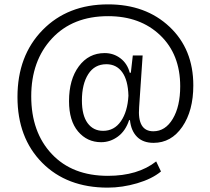

<svg xmlns="http://www.w3.org/2000/svg" viewBox="-20 -758 961 879"><path d="M473 101Q286 101 173 -13Q60 -127 60 -314Q60 -503 175 -620.5Q290 -738 475 -738Q647 -738 756 -635.5Q865 -533 865 -367Q865 -251 814.5 -177.5Q764 -104 683 -104Q635 -104 607.5 -131.5Q580 -159 575 -208H571Q555 -159 520 -133Q485 -107 443 -107Q379 -107 337.5 -156Q296 -205 296 -295Q296 -394 341 -454.5Q386 -515 459 -515Q500 -515 531.5 -491Q563 -467 574 -425H579L588 -504H633L617 -268Q608 -157 682 -157Q737 -157 771 -214Q805 -271 805 -363Q805 -509 713.5 -596.5Q622 -684 475 -684Q313 -684 218 -582Q123 -480 123 -317Q123 -153 217 -53Q311 47 474 47Q611 47 695 -19L717 27Q676 61 608 81Q540 101 473 101ZM452 -159Q503 -159 533.5 -203Q564 -247 568 -320Q566 -391 539.5 -427.5Q513 -464 467 -464Q413 -464 384 -418.5Q355 -373 355 -298Q355 -230 381 -194.5Q407 -159 452 -159Z"/></svg>

Font: Mona Sans
Style: Regular
Weight: 400
Designer: Deni Anggara
Foundry: GitHub
Version: Version 2.000;Glyphs 3.2.3 (3260)